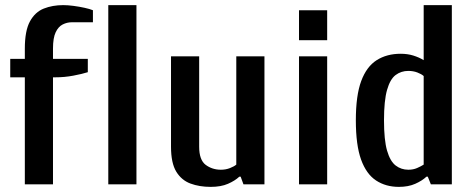

<svg xmlns="http://www.w3.org/2000/svg" viewBox="-20 -720 1855 750"><path d="M77 0V-418H20V-490H77V-530Q77 -600 97 -636.5Q117 -673 151 -686.5Q185 -700 227 -700Q245 -700 267.5 -697Q290 -694 310.5 -689.5Q331 -685 343 -680V-633H260Q242 -633 225 -624.5Q208 -616 197.5 -594Q187 -572 187 -530V-490H323V-438Q301 -431 266.5 -424.5Q232 -418 197 -418H187V0Z M403 0V-700H513V0Z M803 10Q759 10 724 -3Q689 -16 668.5 -49.5Q648 -83 648 -147V-500H758V-147Q758 -95 783.5 -76Q809 -57 843 -57Q862 -57 878.5 -63.5Q895 -70 903 -77V-500H1013V0H931L920 -30H915Q898 -14 870.5 -2Q843 10 803 10Z M1148 0V-500H1258V0ZM1148 -563V-680H1258V-563Z M1538 10Q1487 10 1449 -15Q1411 -40 1390.5 -96.5Q1370 -153 1370 -250Q1370 -347 1391 -403.5Q1412 -460 1451.5 -485Q1491 -510 1545 -510Q1572 -510 1594.5 -503Q1617 -496 1635 -485V-700H1745V0H1663L1651 -30H1646Q1629 -14 1602 -2Q1575 10 1538 10ZM1575 -57Q1594 -57 1609 -63.5Q1624 -70 1635 -77V-423Q1626 -431 1610 -437Q1594 -443 1575 -443Q1547 -443 1525.5 -427Q1504 -411 1492 -369Q1480 -327 1480 -250Q1480 -173 1492 -131.5Q1504 -90 1525.5 -73.5Q1547 -57 1575 -57Z"/></svg>

Font: Cuprum SemiBold
Style: Regular
Weight: 600
Designer: Jovanny Lemonad
Foundry: Jovanny Lemonad
Version: Version 3.000